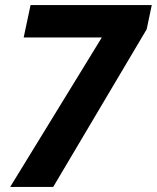

<svg xmlns="http://www.w3.org/2000/svg" viewBox="-20 -734 616 754"><path d="M20 0 380 -587H73L100 -714H576L556 -619L189 0Z"/></svg>

Font: Noto IKEA Latin
Style: Bold Italic
Weight: 700
Italic angle: -12°
Designer: Monotype Design Team
Foundry: Monotype Imaging Inc.
Version: Version 1.0